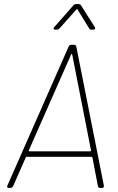

<svg xmlns="http://www.w3.org/2000/svg" viewBox="-20 -919 578 939"><path d="M359 -873 416 -780C418 -775 423 -774 428 -774H436C444 -774 448 -780 444 -786L376 -893C374 -897 369 -899 365 -899H352C347 -899 342 -897 339 -893L245 -786C239 -780 242 -774 249 -774H258C263 -774 268 -776 271 -780L354 -873C356 -876 359 -875 359 -873ZM469 0H479C486 0 489 -4 488 -11L353 -692C351 -697 347 -700 342 -700H328C324 -700 318 -697 316 -692L16 -11C13 -4 16 0 22 0H31C36 0 41 -3 44 -8L106 -149C107 -152 108 -152 110 -152H428C430 -152 431 -152 432 -149L459 -8C460 -3 465 0 469 0ZM121 -184 328 -653C329 -656 333 -656 333 -653L425 -184C426 -182 424 -179 421 -179H124C121 -179 119 -182 121 -184Z"/></svg>

Font: Barlow Thin
Style: Italic
Weight: 250
Italic angle: -7°
Designer: Jeremy Tribby
Foundry: Tribby Type
Version: Version 1.422;hotconv 1.0.109;makeotfexe 2.5.65596